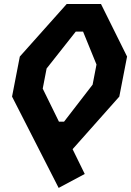

<svg xmlns="http://www.w3.org/2000/svg" viewBox="-20 -750 660 964"><path d="M274.5 193.5 405.5 123.5 344.5 -1 579 -265 618 -466 487 -730H315L79.5 -466L40.5 -265ZM194.5 -305 214 -406 360.5 -591.5H397L464.5 -426L445 -325L301.5 -139H276Z"/></svg>

Font: Monaspace Krypton
Style: Bold Italic
Weight: 700
Italic angle: -11°
Designer: Riley Cran & the Lettermatic Team
Foundry: Lettermatic
Version: Version 1.101 (Monaspace Krypton)